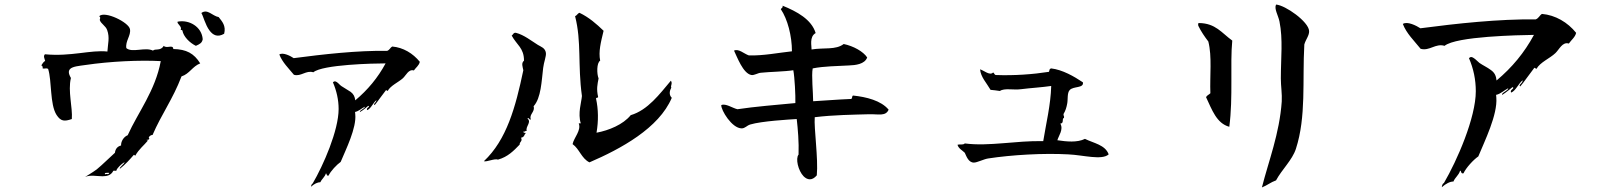

<svg xmlns="http://www.w3.org/2000/svg" viewBox="-20 -746 7040 842"><path d="M963 -598C972 -633 954 -652 939 -671C911 -676 890 -709 863 -689C871 -677 880 -637 899 -612C914 -592 934 -581 963 -598ZM869 -574C865 -629 809 -661 759 -651C754 -642 781 -629 772 -615C772 -615 779 -615 780 -612C784 -586 812 -558 839 -545C857 -553 866 -558 869 -574ZM858 -468C831 -512 797 -530 740 -531C739 -553 711 -531 698 -545C685 -521 659 -534 651 -524C616 -541 560 -513 534 -535C529 -566 555 -590 550 -618C545 -648 439 -700 415 -675C424 -668 416 -663 418 -657C423 -642 444 -632 450 -614C462 -581 453 -554 451 -520C377 -528 291 -497 177 -508C169 -499 175 -491 178 -479C170 -474 166 -467 161 -459C166 -458 168 -453 167 -446C176 -443 180 -449 191 -444C208 -391 198 -289 228 -242C247 -213 263 -213 295 -224C299 -275 277 -346 291 -404C279 -425 280 -436 288 -444C300 -455 327 -457 355 -461C463 -477 592 -483 685 -478C661 -348 585 -253 540 -153C522 -146 510 -125 511 -108C495 -104 486 -93 484 -76C457 -52 432 -26 404 -3C388 9 353 30 353 30C376 20 405 27 429 27C449 27 467 23 477 3C481 1 492 6 491 0C494 -9 512 -27 526 -35C527 -28 501 -11 506 -6C529 -24 548 -45 567 -67C571 -67 570 -64 573 -63C590 -93 611 -108 629 -130C629 -130 623 -130 623 -133C630 -132 634 -134 635 -139C627 -142 640 -155 649 -154C688 -245 738 -311 776 -411C811 -422 824 -455 858 -468ZM459 12C456 23 446 13 442 19C433 10 453 12 459 12Z M1821 -475C1791 -512 1748 -538 1700 -542C1691 -537 1690 -528 1678 -523C1547 -525 1398 -508 1268 -491C1255 -500 1221 -518 1205 -507C1218 -473 1246 -446 1269 -418C1300 -409 1322 -439 1354 -429C1395 -463 1618 -468 1671 -468C1637 -405 1593 -352 1538 -306C1536 -322 1531 -333 1518 -343C1505 -352 1491 -359 1478 -368C1470 -373 1465 -381 1457 -386C1451 -390 1446 -391 1440 -385C1456 -348 1465 -308 1465 -268C1465 -174 1398 -21 1351 59C1345 61 1344 73 1344 73C1358 60 1373 53 1385 53C1391 39 1404 31 1409 15C1414 13 1410 27 1421 24C1430 4 1457 -24 1474 -36C1497 -91 1544 -185 1538 -245L1537 -255C1553 -258 1566 -271 1580 -278C1582 -270 1553 -261 1559 -255C1571 -261 1595 -282 1595 -282C1606 -277 1584 -274 1590 -263C1607 -269 1617 -297 1631 -307C1629 -294 1615 -291 1623 -285C1635 -299 1660 -335 1673 -351L1680 -347C1693 -371 1727 -385 1747 -403C1761 -416 1772 -444 1795 -437C1804 -450 1818 -459 1821 -475Z M2926 -317C2913 -330 2916 -347 2924 -362C2919 -369 2931 -380 2922 -392C2873 -334 2821 -263 2746 -241C2713 -200 2650 -174 2596 -164C2605 -216 2604 -267 2594 -313C2593 -320 2603 -315 2603 -321C2595 -356 2600 -376 2605 -402C2597 -422 2596 -470 2612 -480C2604 -520 2615 -561 2627 -611C2596 -641 2563 -670 2521 -690C2513 -687 2510 -678 2502 -675C2531 -562 2513 -462 2532 -325C2530 -298 2513 -249 2527 -205H2518C2530 -174 2497 -143 2491 -114C2521 -93 2530 -51 2565 -34C2702 -93 2870 -184 2926 -317ZM2374 -514C2371 -536 2352 -541 2339 -549C2310 -567 2278 -593 2243 -602C2231 -604 2231 -594 2224 -590C2246 -549 2278 -536 2278 -480C2265 -469 2272 -454 2275 -438C2241 -276 2202 -133 2102 -39C2115 -35 2149 -52 2164 -46C2207 -58 2233 -85 2259 -112C2258 -125 2273 -126 2265 -142C2282 -145 2278 -158 2287 -163C2287 -163 2274 -162 2275 -169C2284 -167 2282 -173 2290 -172C2283 -190 2313 -211 2293 -226C2300 -234 2302 -216 2308 -223C2299 -244 2328 -256 2320 -280C2353 -316 2355 -391 2362 -448C2365 -474 2376 -499 2374 -514Z M3877 -265C3844 -305 3779 -321 3721 -327C3715 -325 3719 -313 3712 -312C3658 -310 3585 -304 3546 -302C3546 -340 3538 -415 3544 -446C3593 -456 3653 -456 3703 -459C3731 -460 3772 -464 3783 -494C3766 -520 3723 -544 3680 -553C3645 -526 3593 -538 3539 -529C3540 -542 3528 -585 3557 -601C3539 -661 3474 -696 3412 -721C3414 -711 3407 -711 3404 -706C3434 -662 3453 -588 3453 -521C3396 -515 3327 -501 3264 -503C3243 -510 3219 -534 3199 -524C3212 -498 3238 -424 3275 -417C3288 -415 3303 -426 3317 -427C3353 -431 3423 -432 3459 -438C3465 -407 3469 -327 3468 -294C3394 -287 3285 -278 3214 -267C3192 -272 3162 -294 3143 -285C3142 -263 3189 -184 3232 -183C3248 -183 3254 -195 3270 -200C3320 -215 3442 -222 3474 -224C3479 -180 3484 -123 3482 -68C3468 -51 3480 2 3504 27C3520 43 3541 48 3562 23C3569 -51 3549 -184 3553 -232C3634 -242 3721 -243 3791 -245C3833 -246 3864 -235 3877 -265Z M4842 -69C4827 -111 4776 -118 4738 -137C4704 -120 4657 -125 4617 -131C4622 -150 4645 -178 4630 -204C4648 -205 4635 -226 4646 -229C4648 -237 4643 -238 4644 -246C4653 -261 4657 -275 4660 -291C4664 -309 4659 -338 4671 -351C4687 -369 4734 -358 4729 -385C4690 -411 4640 -440 4590 -446C4580 -444 4583 -435 4580 -431C4510 -420 4428 -414 4347 -417C4340 -418 4341 -426 4335 -428C4321 -413 4295 -437 4278 -442C4281 -408 4306 -383 4324 -352C4338 -351 4350 -349 4365 -347C4385 -361 4425 -350 4459 -355C4498 -360 4550 -363 4590 -369C4588 -287 4567 -202 4555 -127C4437 -130 4317 -103 4211 -117C4203 -109 4192 -115 4179 -111C4184 -94 4200 -87 4211 -76C4218 -61 4227 -33 4251 -33C4265 -33 4294 -48 4313 -51C4417 -67 4557 -75 4665 -69C4731 -66 4812 -42 4842 -69Z M5721 -610C5719 -651 5617 -723 5576 -726C5567 -707 5585 -680 5591 -652C5607 -573 5597 -493 5597 -402C5597 -368 5603 -334 5601 -301C5591 -159 5543 -39 5514 76C5537 67 5553 53 5576 45C5601 -2 5647 -44 5663 -93C5709 -235 5691 -391 5700 -551C5706 -573 5722 -590 5721 -610ZM5384 -568C5337 -602 5311 -644 5238 -645C5232 -644 5235 -639 5235 -633C5247 -608 5263 -585 5279 -564C5296 -497 5285 -414 5288 -337C5282 -331 5273 -328 5269 -320C5295 -265 5315 -205 5371 -190C5388 -319 5374 -465 5384 -568Z M6892 -602C6855 -648 6801 -680 6742 -685C6731 -678 6729 -667 6715 -661C6553 -663 6369 -643 6209 -622C6192 -633 6152 -654 6132 -641C6148 -599 6182 -567 6210 -532C6249 -521 6275 -557 6315 -545C6366 -587 6642 -592 6707 -593C6665 -515 6611 -450 6543 -393C6541 -413 6535 -427 6518 -439C6502 -451 6484 -459 6468 -470C6459 -477 6452 -486 6442 -492C6434 -497 6429 -498 6422 -491C6442 -445 6452 -396 6452 -346C6452 -230 6370 -42 6312 57C6304 59 6303 75 6303 75C6321 59 6339 50 6354 50C6361 32 6377 23 6383 3C6389 0 6385 18 6398 14C6409 -10 6442 -46 6463 -60C6491 -128 6548 -243 6542 -318L6541 -330C6561 -334 6576 -350 6594 -359C6596 -349 6561 -338 6568 -330C6582 -338 6613 -364 6613 -364C6626 -358 6599 -353 6607 -340C6628 -348 6640 -382 6658 -394C6656 -378 6637 -374 6647 -367C6662 -384 6693 -429 6709 -449L6718 -444C6734 -473 6777 -490 6801 -513C6818 -529 6832 -564 6860 -555C6871 -571 6888 -583 6892 -602Z"/></svg>

Font: Yuji Syuku Std R
Style: Regular
Weight: 400
Designer: Kataoka Yuji
Foundry: Kinuta Font Factory
Version: Version 3.000;hotconv 1.0.111;makeotfexe 2.5.65597